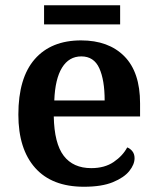

<svg xmlns="http://www.w3.org/2000/svg" viewBox="-20 -702 599 732"><path d="M300 10Q178 10 114 -62Q50 -134 50 -265Q50 -405 112.5 -476.5Q175 -548 289 -548Q394 -548 454 -487.5Q514 -427 514 -308V-258H185Q187 -155 223 -108Q259 -61 328 -61Q379 -61 413.5 -84.5Q448 -108 465 -140Q476 -136 484.5 -125.5Q493 -115 493 -99Q493 -75 473 -50Q453 -25 410.5 -7.5Q368 10 300 10ZM379 -319Q379 -397 358.5 -442Q338 -487 290 -487Q243 -487 216.5 -444Q190 -401 187 -319ZM148 -609V-682H438V-609Z"/></svg>

Font: Noto Rashi Hebrew SemiBold
Style: Regular
Weight: 600
Version: Version 1.006